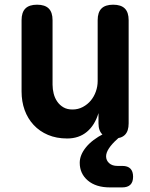

<svg xmlns="http://www.w3.org/2000/svg" viewBox="-20 -580 640 818"><path d="M501.6 126.9Q524.3 126.9 535.7 138.6Q547 150.3 547 173Q547 195.7 535.3 207.1Q523.6 218.4 500.9 218.4H448Q388.8 218.4 354.2 189.1Q319.7 159.8 319.7 113.5Q319.7 80.3 346.4 47.4Q373.1 14.6 422.9 -10.7H505.6L479.9 12.3Q456.4 33.3 444.2 52Q432 70.6 432 86Q432 103.1 444.9 115Q457.8 126.9 480.7 126.9ZM396.1 -494Q396.1 -527.5 412.3 -543.7Q428.6 -560 462.1 -560Q495.6 -560 511.9 -543.7Q528.1 -527.5 528.1 -494V-54.6Q528.1 -21.8 512.6 -5.9Q497 10 466.3 10Q435.6 10 417.6 -5.9Q399.6 -21.8 399.6 -54.6V-98.2Q384.2 -46.7 350.2 -18.4Q316.2 10 266.1 10Q220.5 10 184.5 -5.3Q148.6 -20.5 123.4 -47.6Q98.2 -74.7 85 -111.1Q71.9 -147.5 71.9 -190.5V-494Q71.9 -527.5 88.1 -543.7Q104.4 -560 137.9 -560Q171.4 -560 187.7 -543.7Q203.9 -527.5 203.9 -494V-219.3Q203.9 -199.6 208.8 -180.7Q213.7 -161.7 224.1 -146.9Q234.4 -132 250.2 -122.8Q266 -113.5 288.8 -113.5Q313 -113.5 333 -124.3Q353.1 -135 367 -151.9Q380.9 -168.7 388.5 -190.4Q396.1 -212.1 396.1 -234.7Z"/></svg>

Font: Maple Mono
Style: Regular
Weight: 400
Monospace: yes
Designer: subframe7536
Version: Version 7.300